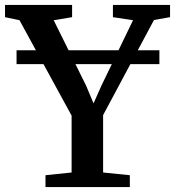

<svg xmlns="http://www.w3.org/2000/svg" viewBox="-36 -763 713 783"><path d="M256 -59.5V-291.5L43.5 -680.5L-15.5 -693V-743H258V-693L183 -680.5L315 -414L345.5 -341.5L377.5 -413.5L506.5 -680.5L424.5 -693V-743H657.5V-693L592 -681.5L384.5 -293.5V-59.5L493.5 -48.5V0H149.5V-48.5ZM614 -558V-501.5H31.5V-558Z"/></svg>

Font: Merriweather 36pt SemiBold
Style: Regular
Weight: 600
Version: Version 2.100